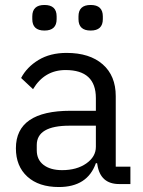

<svg xmlns="http://www.w3.org/2000/svg" viewBox="-20 -741 574 773"><path d="M110 -664V-675Q110 -721 159 -721Q208 -721 208 -675V-664Q208 -618 159 -618Q110 -618 110 -664ZM296 -664V-675Q296 -721 345 -721Q394 -721 394 -675V-664Q394 -618 345 -618Q296 -618 296 -664ZM217 12Q136 12 90 -30Q44 -72 44 -144Q44 -295 264 -295H366V-346Q366 -459 244 -459Q159 -459 113 -382L65 -427Q88 -471 135 -499.5Q182 -528 248 -528Q341 -528 393.5 -482Q446 -436 446 -354V-70H505V0H460Q384 0 372 -78L371 -84H366Q332 12 217 12ZM230 -56Q289 -56 327.5 -83Q366 -110 366 -150V-235H260Q128 -235 128 -157V-136Q128 -98 155.5 -77Q183 -56 230 -56Z"/></svg>

Font: Anuphan
Style: Regular
Weight: 400
Designer: Mike Abbink, Paul van der Laan, Pieter van Rosmalen, Mint Tantisuwanna
Foundry: Bold Monday; Cadson Demak
Version: Version 3.002;hotconv 1.0.109;makeotfexe 2.5.65596